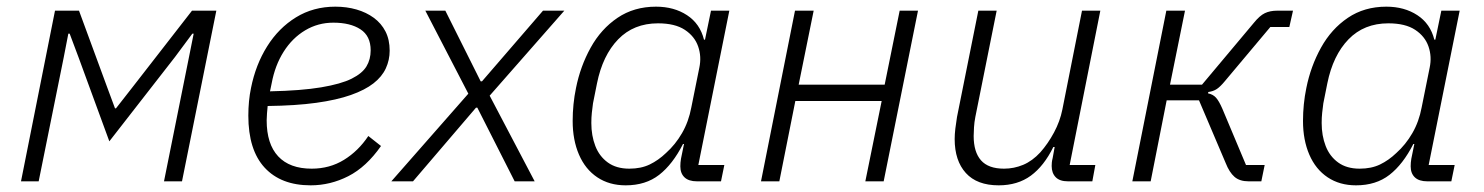

<svg xmlns="http://www.w3.org/2000/svg" viewBox="-20 -544 4451 576"><path d="M43 0 145 -512H217L302 -281L325 -219H328L378 -283L556 -512H629L526 0H472L547 -373L561 -443H557L505 -373L308 -120L216 -371L189 -443H185L171 -371L96 0Z M912 12Q823 12 774 -41Q725 -94 725 -197Q725 -219 727 -240Q729 -261 733 -280Q747 -350 781.5 -405Q816 -460 868 -492Q920 -524 986 -524Q1020 -524 1049.5 -515.5Q1079 -507 1101.5 -490.5Q1124 -474 1136.5 -449.5Q1149 -425 1149 -392Q1149 -364 1137.5 -339Q1126 -314 1100.5 -294Q1075 -274 1032.5 -259Q990 -244 928.5 -235.5Q867 -227 783 -226Q782 -217 781 -204Q780 -191 780 -183Q780 -112 814.5 -75Q849 -38 915 -38Q969 -38 1012 -64.5Q1055 -91 1085 -136L1123 -106Q1079 -43 1025 -15.5Q971 12 912 12ZM980 -476Q934 -476 895.5 -453Q857 -430 831 -389Q805 -348 795 -294L790 -270Q884 -272 943.5 -282Q1003 -292 1035 -308Q1067 -324 1079.5 -345Q1092 -366 1092 -393Q1092 -436 1061.5 -456Q1031 -476 980 -476Z M1219 0H1154L1385 -263L1256 -512H1316L1422 -300H1426L1609 -512H1673L1449 -257L1584 0H1524L1412 -221H1408Z M2143 0H2071Q2046 0 2033.5 -12Q2021 -24 2021 -45Q2021 -51 2021.5 -56.5Q2022 -62 2023 -68L2032 -112H2029Q1998 -51 1957.5 -19.5Q1917 12 1857 12Q1808 12 1772 -12Q1736 -36 1717 -80Q1698 -124 1698 -181Q1698 -206 1700.5 -231Q1703 -256 1708 -280Q1721 -345 1752 -401Q1783 -457 1832.5 -490.5Q1882 -524 1948 -524Q2002 -524 2041 -498.5Q2080 -473 2092 -425H2095L2113 -512H2168L2075 -49H2153ZM1868 -38Q1903 -38 1929 -50.5Q1955 -63 1978 -85Q2006 -110 2026 -144.5Q2046 -179 2054 -222L2078 -341Q2085 -374 2074.5 -404.5Q2064 -435 2034.5 -454.5Q2005 -474 1954 -474Q1881 -474 1834.5 -426Q1788 -378 1771 -294L1759 -234Q1757 -220 1755.5 -205.5Q1754 -191 1754 -175Q1754 -137 1766 -106Q1778 -75 1803.5 -56.5Q1829 -38 1868 -38Z M2263 0 2365 -512H2421L2376 -290H2634L2679 -512H2734L2631 0H2576L2625 -241H2366L2318 0Z M2915 -512H2970L2906 -193Q2903 -178 2902 -162Q2901 -146 2901 -136Q2901 -88 2923 -63Q2945 -38 2992 -38Q3022 -38 3049.5 -49.5Q3077 -61 3101 -87Q3124 -113 3142 -146.5Q3160 -180 3167 -215L3226 -512H3281L3189 -49H3266L3257 0H3184Q3159 0 3147 -12.5Q3135 -25 3135 -46Q3135 -51 3135.5 -56.5Q3136 -62 3138 -70L3144 -103H3140Q3112 -46 3072.5 -17Q3033 12 2976 12Q2911 12 2877.5 -25Q2844 -62 2844 -127Q2844 -141 2846 -158Q2848 -175 2851 -193Z M3377 0 3479 -512H3535L3490 -290H3586L3742 -476Q3759 -497 3774.5 -504.5Q3790 -512 3812 -512H3859L3848 -463H3791L3655 -301Q3641 -284 3630.5 -277Q3620 -270 3605 -268L3604 -264Q3619 -261 3628 -251Q3637 -241 3647 -218L3718 -49H3774L3764 0H3726Q3699 0 3683.5 -13.5Q3668 -27 3657 -55L3577 -243H3480L3432 0Z M4334 0H4262Q4237 0 4224.5 -12Q4212 -24 4212 -45Q4212 -51 4212.5 -56.5Q4213 -62 4214 -68L4223 -112H4220Q4189 -51 4148.5 -19.5Q4108 12 4048 12Q3999 12 3963 -12Q3927 -36 3908 -80Q3889 -124 3889 -181Q3889 -206 3891.5 -231Q3894 -256 3899 -280Q3912 -345 3943 -401Q3974 -457 4023.5 -490.5Q4073 -524 4139 -524Q4193 -524 4232 -498.5Q4271 -473 4283 -425H4286L4304 -512H4359L4266 -49H4344ZM4059 -38Q4094 -38 4120 -50.5Q4146 -63 4169 -85Q4197 -110 4217 -144.5Q4237 -179 4245 -222L4269 -341Q4276 -374 4265.5 -404.5Q4255 -435 4225.5 -454.5Q4196 -474 4145 -474Q4072 -474 4025.5 -426Q3979 -378 3962 -294L3950 -234Q3948 -220 3946.5 -205.5Q3945 -191 3945 -175Q3945 -137 3957 -106Q3969 -75 3994.5 -56.5Q4020 -38 4059 -38Z"/></svg>

Font: IBM Plex Sans Light
Style: Italic
Weight: 300
Italic angle: -11.31°
Designer: Mike Abbink, Paul van der Laan, Pieter van Rosmalen
Foundry: Bold Monday
Version: Version 3.201